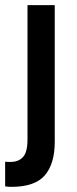

<svg xmlns="http://www.w3.org/2000/svg" viewBox="-42 -471 298 747"><path d="M2 256Q-6 256 -11.5 255.5Q-17 255 -22 254V158Q-17 159 -11.5 159Q-6 159 -1 159Q30 159 47.5 140Q65 121 65 71V-451H171V81Q171 166 132.5 211Q94 256 2 256Z"/></svg>

Font: Tilda Sans Semibold
Style: Regular
Weight: 600
Designer: ParaType Ltd
Foundry: ParaType Ltd
Version: Version 1.009